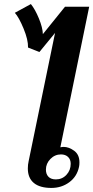

<svg xmlns="http://www.w3.org/2000/svg" viewBox="-20 -915 459 945"><path d="M117 -86Q117 -105 121 -122L251 -753L174 -659L118 -681Q119 -719 96 -774.5Q73 -830 53 -852L132 -895Q153 -869 171.5 -824Q190 -779 191 -747L300 -882H419L277 -190Q287 -192 293 -192Q319 -192 345 -173Q371 -154 371 -116Q371 -102 369 -94Q359 -46 321 -18Q283 10 233 10Q176 10 146.5 -14.5Q117 -39 117 -86ZM328 -109Q328 -130 315 -142.5Q302 -155 280 -155Q250 -155 228 -132.5Q206 -110 206 -80Q206 -58 218.5 -45Q231 -32 255 -32Q286 -32 307 -54.5Q328 -77 328 -109Z"/></svg>

Font: Taviraj SemiBold
Style: Italic
Weight: 600
Italic angle: -12°
Designer: Katatrad Team
Foundry: CadsonDemak
Version: Version 1.001